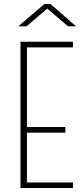

<svg xmlns="http://www.w3.org/2000/svg" viewBox="-20 -964 429 984"><path d="M85 -750H354V-721H118V-313H315V-284H118V-29H354V0H85ZM238 -944 370 -829H329L222 -920L116 -829H74L208 -944Z"/></svg>

Font: Poiret One
Style: Regular
Weight: 400
Designer: Denis Masharov
Foundry: Denis Masharov
Version: Version 1.001